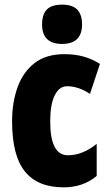

<svg xmlns="http://www.w3.org/2000/svg" viewBox="-20 -796 473 826"><path d="M254 10Q142 10 87 -58.5Q32 -127 32 -274Q32 -355 55.5 -420.5Q79 -486 128.5 -524.5Q178 -563 257 -563Q303 -563 340 -552.5Q377 -542 410 -521L367 -392Q318 -425 268 -425Q235 -425 215.5 -386Q196 -347 196 -274Q196 -128 272 -128Q335 -128 396 -177V-39Q337 10 254 10ZM247 -776Q292 -776 312.5 -754.5Q333 -733 333 -691Q333 -607 247 -607Q161 -607 161 -691Q161 -734 181.5 -755Q202 -776 247 -776Z"/></svg>

Font: Noto Sans Kannada ExtraCondensed Black
Style: Regular
Weight: 900
Width: 2
Designer: Jelle Bosma - Monotype Design Team
Foundry: Monotype Imaging Inc.
Version: Version 2.005; ttfautohint (v1.8.4.7-5d5b)